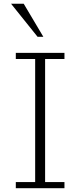

<svg xmlns="http://www.w3.org/2000/svg" viewBox="-20 -988 421 1008"><path d="M63 0V-32.2H164.6V-678.2H63V-710.4H318.4V-678.2H216.8V-32.2H318.4V0ZM177.2 -794.9 38.1 -968.3H104.5L207.5 -794.9Z"/></svg>

Font: Comme Thin
Style: Regular
Weight: 250
Version: Version 1.000;gftools[0.9.27]